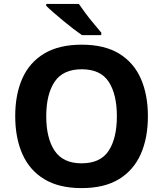

<svg xmlns="http://www.w3.org/2000/svg" viewBox="-20 -954 836 984"><path d="M738 -358Q738 -247 701.5 -164.5Q665 -82 590 -36Q515 10 398 10Q282 10 206.5 -36Q131 -82 94.5 -165Q58 -248 58 -359Q58 -470 94.5 -552Q131 -634 206.5 -679.5Q282 -725 399 -725Q515 -725 590 -679.5Q665 -634 701.5 -551.5Q738 -469 738 -358ZM217 -358Q217 -246 260 -181.5Q303 -117 398 -117Q495 -117 537 -181.5Q579 -246 579 -358Q579 -471 537 -535Q495 -599 399 -599Q303 -599 260 -535Q217 -471 217 -358ZM384 -934Q399 -912 419.5 -884.5Q440 -857 461.5 -831.5Q483 -806 499 -787V-774H400Q381 -787 355.5 -806.5Q330 -826 303.5 -848Q277 -870 254 -890Q231 -910 217 -924V-934Z"/></svg>

Font: Noto Sans Bengali
Style: Bold
Weight: 700
Designer: Jelle Bosma - Monotype Design Team
Foundry: Monotype Imaging Inc.
Version: Version 2.003; ttfautohint (v1.8.4.7-5d5b)